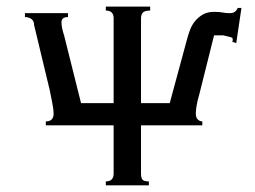

<svg xmlns="http://www.w3.org/2000/svg" viewBox="-20 -555 763 575"><path d="M578.1 -277.3Q570.3 -250 568.4 -236.3Q566.4 -222.7 566.4 -214.8Q566.4 -203.1 572.3 -197.3Q578.1 -191.4 585.9 -191.4V-179.7H402.3V-35.2Q402.3 -23.4 406.2 -17.6Q410.2 -11.7 425.8 -11.7V0H296.9V-11.7Q308.6 -11.7 314.5 -17.6Q320.3 -23.4 320.3 -35.2V-179.7H117.2V-191.4Q140.6 -191.4 140.6 -214.8Q140.6 -226.6 136.7 -246.1Q132.8 -265.6 128.9 -285.2L82 -480.5Q82 -492.2 74.2 -498Q66.4 -503.9 54.7 -503.9V-515.6H183.6V-503.9Q164.1 -503.9 164.1 -488.3Q164.1 -480.5 166 -470.7Q168 -460.9 171.9 -449.2L222.7 -246.1H320.3V-500Q320.3 -511.7 314.5 -517.6Q308.6 -523.4 296.9 -523.4V-535.2H429.7V-523.4Q414.1 -523.4 408.2 -517.6Q402.3 -511.7 402.3 -500V-246.1H488.3L539.1 -433.6Q543 -449.2 548.8 -464.8Q554.7 -480.5 564.5 -492.2Q574.2 -503.9 587.9 -511.7Q601.6 -519.5 621.1 -519.5Q636.7 -519.5 646.5 -517.6Q656.2 -515.6 668 -515.6Q679.7 -515.6 685.5 -521.5Q691.4 -527.3 691.4 -531.2H703.1L687.5 -425.8L675.8 -429.7Q679.7 -441.4 671.9 -443.4Q664.1 -445.3 648.4 -449.2H621.1Z"/></svg>

Font: 和音 by 宁静之雨，公众号njzyshare
Style: Regular
Weight: 400
Designer: Steve Matteson
Foundry: Ascender Corporation
Version: Version 6.00;June 8, 2018;FontCreator 11.0.0.2388 32-bit